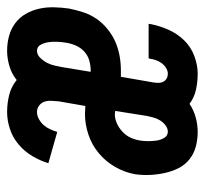

<svg xmlns="http://www.w3.org/2000/svg" viewBox="-38 -530 576 540"><g transform="rotate(90 250.0 -260.0)"><path d="M123 8Q101 8 81 2.5Q61 -3 45 -15Q29 -27 19 -44.5Q9 -62 4.5 -82Q0 -102 0.5 -123.5Q1 -145 4 -166Q8 -186 14.5 -206Q21 -226 33 -243.5Q45 -261 62.5 -275Q80 -289 99 -297Q118 -305 138 -308.5Q158 -312 178 -312H196L212 -404Q213 -411 213 -418Q213 -425 210 -431Q207 -437 201 -440.5Q195 -444 187 -444Q179 -444 171 -439Q163 -434 157.5 -426.5Q152 -419 149 -410Q146 -401 145 -393L144 -390H47L48 -397Q53 -422 64 -446.5Q75 -471 93.5 -490Q112 -509 137.5 -518.5Q163 -528 187 -528Q211 -528 233 -523Q255 -518 272 -505Q290 -517 310.5 -522.5Q331 -528 351 -528Q373 -528 393 -522.5Q413 -517 428.5 -504.5Q444 -492 453 -474Q462 -456 466.5 -435.5Q471 -415 472 -394Q473 -373 470 -352Q465 -323 449.5 -296Q434 -269 410.5 -249.5Q387 -230 358 -220.5Q329 -211 301 -211Q295 -211 289 -211.5Q283 -212 278 -212L265 -137Q264 -126 263.5 -116Q263 -106 266 -97Q269 -88 277 -82Q285 -76 295 -76Q305 -76 315 -81.5Q325 -87 332 -95Q339 -103 343.5 -113Q348 -123 351 -133L439 -108Q432 -85 419 -63Q406 -41 386.5 -24.5Q367 -8 343 0Q319 8 295 8Q270 8 246.5 2Q223 -4 205 -19Q188 -5 166 1.5Q144 8 123 8ZM301 -295Q314 -295 326.5 -300.5Q339 -306 350 -316Q361 -326 367 -339Q373 -352 375 -365Q377 -376 377 -388Q377 -400 375.5 -411.5Q374 -423 368 -433.5Q362 -444 350 -444Q341 -444 332.5 -437.5Q324 -431 318.5 -422Q313 -413 310.5 -403.5Q308 -394 306 -385L292 -296Q294 -296 296.5 -295.5Q299 -295 301 -295ZM123 -76Q134 -76 143 -85.5Q152 -95 157 -105Q162 -115 164.5 -126Q167 -137 169 -148L182 -227H178Q164 -227 150 -223Q136 -219 125 -209Q114 -199 108 -185Q102 -171 100 -157Q98 -145 97.5 -133Q97 -121 98.5 -109.5Q100 -98 105.5 -87Q111 -76 123 -76Z"/></g></svg>

Font: Iosevka Curly Slab Semibold
Style: Italic
Weight: 600
Italic angle: -9°
Monospace: yes
Designer: Belleve Invis
Foundry: Belleve Invis
Version: Version 22.1.2; ttfautohint (v1.8.4)